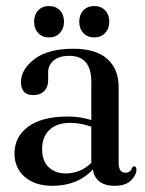

<svg xmlns="http://www.w3.org/2000/svg" viewBox="-20 -606 480 636"><path d="M28 -97.5Q28 -153 73.5 -186.5Q119 -220 204.5 -220Q227 -220 246.5 -216.8Q266 -213.5 282.5 -208.5V-334.5Q282.5 -421 210 -421Q174.5 -421 157 -405Q139.5 -389 139.5 -368V-340Q139.5 -317 126.2 -304Q113 -291 90 -291Q49.5 -291 49.5 -334Q49.5 -376 94 -410.2Q138.5 -444.5 224 -444.5Q297.5 -444.5 335.2 -411Q373 -377.5 373 -317.5V-66.5Q373 -34 395.5 -34Q412.5 -34 417.5 -50Q420 -55 424 -55Q432 -55 432 -44Q432 -26.5 414 -8.5Q396 9.5 359.5 9.5Q327.5 9.5 309 -5.2Q290.5 -20 288 -45Q237.5 9.5 153.5 9.5Q96 9.5 62 -20Q28 -49.5 28 -97.5ZM119.5 -112.5Q119.5 -73 141.2 -52.2Q163 -31.5 197.5 -31.5Q246.5 -31.5 282.5 -66.5V-186.5Q266.5 -192 249.2 -195.5Q232 -199 212.5 -199Q168 -199 143.8 -175.8Q119.5 -152.5 119.5 -112.5ZM142.5 -482Q120 -482 106.5 -496.5Q93 -511 93 -534Q93 -557 106.5 -571.5Q120 -586 142.5 -586Q165 -586 178.5 -571.5Q192 -557 192 -534Q192 -511.5 178.5 -496.8Q165 -482 142.5 -482ZM292 -482Q270 -482 256.2 -496.5Q242.5 -511 242.5 -534Q242.5 -557 256.2 -571.5Q270 -586 292 -586Q315 -586 328.5 -571.5Q342 -557 342 -534Q342 -511.5 328.5 -496.8Q315 -482 292 -482Z"/></svg>

Font: Fraunces 144pt S050
Style: Regular
Weight: 400
Version: Version 1.000; ttfautohint (v1.8.3)